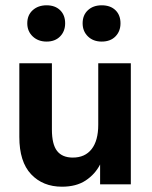

<svg xmlns="http://www.w3.org/2000/svg" viewBox="-20 -696 574 725"><path d="M214 9Q142 9 97.5 -38Q53 -85 53 -179V-457H176V-207Q176 -151 195.5 -126Q215 -101 255 -101Q301 -101 326 -133Q351 -165 351 -225V-457H474V0H358V-75Q339 -38 303.5 -14.5Q268 9 214 9ZM156 -539Q124 -539 103.5 -558.5Q83 -578 83 -608Q83 -639 103.5 -657.5Q124 -676 156 -676Q188 -676 207 -657.5Q226 -639 226 -608Q226 -578 207 -558.5Q188 -539 156 -539ZM364 -539Q332 -539 312 -558.5Q292 -578 292 -608Q292 -639 312 -657.5Q332 -676 364 -676Q397 -676 416 -657.5Q435 -639 435 -608Q435 -578 416 -558.5Q397 -539 364 -539Z"/></svg>

Font: Tilda Sans Bold
Style: Regular
Weight: 700
Designer: ParaType Ltd
Foundry: ParaType Ltd
Version: Version 1.009